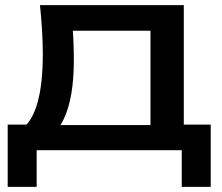

<svg xmlns="http://www.w3.org/2000/svg" viewBox="-20 -586 867 749"><path d="M802 -100V143H689V0H123V143H10V-100H156L192 -98H605L637 -100ZM136 -566H697V-38H567V-526L627 -466H204L260 -510Q265 -466 266.5 -425.5Q268 -385 268 -350Q268 -204 228.5 -121Q189 -38 118 -38L65 -83Q147 -143 147 -375Q147 -420 144 -468.5Q141 -517 136 -566Z"/></svg>

Font: Unbounded
Style: Regular
Weight: 400
Designer: Luke Prowse, Jean-Baptiste Morizot, Fátima Lázaro, Florian Runge
Foundry: NaN
Version: Version 1.701;gftools[0.9.28.dev5+ged2979d]